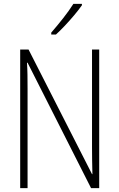

<svg xmlns="http://www.w3.org/2000/svg" viewBox="-20 -969 615 989"><path d="M491 0H449L122 -646H119Q121 -616 121.5 -584.5Q122 -553 122 -512V0H84V-714H127L454 -72H456Q455 -108 454.5 -146Q454 -184 454 -211V-714H491ZM402 -942Q386 -919 362.5 -891Q339 -863 314 -836.5Q289 -810 268 -791H244V-801Q276 -838 305.5 -875.5Q335 -913 358 -949H402Z"/></svg>

Font: Noto Sans Arabic Cond ExtLt
Style: Regular
Weight: 200
Width: 3
Designer: Monotype Design Team, Nadine Chahine, Nizar Qandah and Khaled Hosny
Foundry: Monotype Imaging Inc.
Version: Version 2.012; ttfautohint (v1.8.4.7-5d5b)